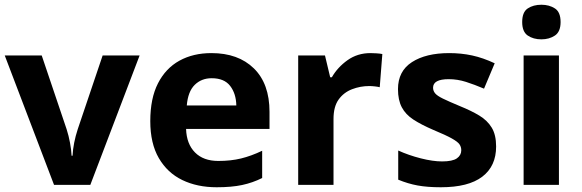

<svg xmlns="http://www.w3.org/2000/svg" viewBox="-20 -780 2456 810"><path d="M208 0 0 -546H156L261 -235Q270 -207 275.5 -177Q281 -147 282 -123H286Q289 -177 308 -235L413 -546H569L361 0Z M872 -556Q985 -556 1051 -491.5Q1117 -427 1117 -308V-236H765Q767 -173 802.5 -137Q838 -101 901 -101Q954 -101 997 -111.5Q1040 -122 1086 -144V-29Q1046 -9 1001.5 0.5Q957 10 894 10Q812 10 749 -20.5Q686 -51 650 -113Q614 -175 614 -269Q614 -365 646.5 -428.5Q679 -492 737 -524Q795 -556 872 -556ZM873 -450Q830 -450 801.5 -422Q773 -394 768 -335H977Q976 -385 951 -417.5Q926 -450 873 -450Z M1543 -556Q1554 -556 1569 -555Q1584 -554 1593 -552L1582 -412Q1575 -414 1561.5 -415.5Q1548 -417 1538 -417Q1500 -417 1465 -403.5Q1430 -390 1408.5 -360Q1387 -330 1387 -278V0H1238V-546H1351L1373 -454H1380Q1404 -496 1446 -526Q1488 -556 1543 -556Z M2073 -162Q2073 -79 2014.5 -34.5Q1956 10 1840 10Q1783 10 1742 2.5Q1701 -5 1660 -22V-145Q1704 -125 1755 -112Q1806 -99 1845 -99Q1889 -99 1907.5 -112Q1926 -125 1926 -146Q1926 -160 1918.5 -171Q1911 -182 1886 -196Q1861 -210 1808 -232Q1757 -254 1724 -275.5Q1691 -297 1675 -327.5Q1659 -358 1659 -404Q1659 -480 1718 -518Q1777 -556 1875 -556Q1926 -556 1972 -546Q2018 -536 2067 -513L2022 -406Q1982 -423 1946 -434.5Q1910 -446 1873 -446Q1807 -446 1807 -410Q1807 -397 1815.5 -386.5Q1824 -376 1848.5 -364Q1873 -352 1921 -332Q1968 -313 2002 -292.5Q2036 -272 2054.5 -241.5Q2073 -211 2073 -162Z M2264 -760Q2297 -760 2321 -744.5Q2345 -729 2345 -687Q2345 -646 2321 -630Q2297 -614 2264 -614Q2230 -614 2206.5 -630Q2183 -646 2183 -687Q2183 -729 2206.5 -744.5Q2230 -760 2264 -760ZM2338 -546V0H2189V-546Z"/></svg>

Font: Noto IKEA Latin
Style: Bold
Weight: 700
Designer: Monotype Design Team
Foundry: Monotype Imaging Inc.
Version: Version 1.0